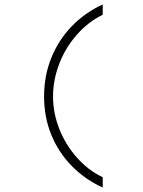

<svg xmlns="http://www.w3.org/2000/svg" viewBox="-20 -736 640 858"><path d="M217 -305Q217 -231 245 -160Q273 -89 323.5 -32Q374 25 439 56V102Q360 66 301 6Q242 -54 209.5 -133Q177 -212 177 -305Q177 -398 209.5 -478Q242 -558 301 -619Q360 -680 439 -716V-670Q375 -639 324 -581.5Q273 -524 245 -451.5Q217 -379 217 -305Z"/></svg>

Font: Fliege Mono Thin
Style: Regular
Weight: 100
Version: Version 0.020;Glyphs 3.3 (3306)